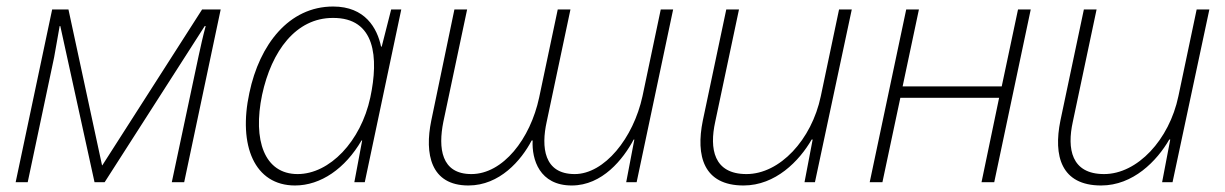

<svg xmlns="http://www.w3.org/2000/svg" viewBox="-20 -559 3757 589"><path d="M28 0H65L146 -383C153 -419 157 -448 163 -479H165L270 0H301L608 -479H611C602 -446 596 -418 589 -386L507 0H545L657 -530H600L294 -52H293L190 -530H140Z M885 10C964 10 1039 -42 1089 -128H1091L1067 0H1099L1211 -530H1180L1151 -416H1149C1137 -473 1100 -539 1002 -539C866 -539 776 -422 745 -274C710 -112 761 10 885 10ZM893 -25C791 -25 755 -129 784 -268C813 -403 888 -504 1001 -504C1132 -505 1142 -382 1116 -260C1087 -125 991 -25 893 -25Z M1417 10C1513 10 1579 -67 1611 -128H1614C1611 -70 1635 10 1734 10C1828 10 1892 -71 1924 -131H1926L1901 0H1933L2045 -530H2007L1951 -264C1923 -135 1834 -25 1743 -25C1648 -25 1640 -108 1657 -185L1730 -530H1691L1634 -260C1607 -133 1523 -25 1426 -25C1333 -25 1324 -105 1340 -185L1413 -530H1374L1303 -189C1282 -87 1301 10 1417 10Z M2261 10C2359 10 2432 -65 2470 -131H2473L2448 0H2480L2593 -530H2554L2498 -264C2470 -130 2372 -25 2270 -25C2169 -25 2156 -103 2174 -185L2247 -530H2208L2136 -189C2114 -81 2138 10 2261 10Z M2648 0H2687L2742 -259H3045L2991 0H3030L3142 -530H3103L3053 -294H2749L2799 -530H2760Z M3358 10C3456 10 3529 -65 3567 -131H3570L3545 0H3577L3690 -530H3651L3595 -264C3567 -130 3469 -25 3367 -25C3266 -25 3253 -103 3271 -185L3344 -530H3305L3233 -189C3211 -81 3235 10 3358 10Z"/></svg>

Font: Noto Sans ExtraLight
Style: Italic
Weight: 200
Italic angle: -12°
Designer: Monotype Design Team
Foundry: Monotype Imaging Inc.
Version: Version 2.013